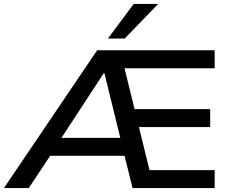

<svg xmlns="http://www.w3.org/2000/svg" viewBox="-42 -962 1184 982"><path d="M-22 0 455 -705H1056V-613H555L586 -649L654 -372L607 -404H1033V-312H626L661 -343L732 -54L683 -92H1056V0H636L586 -202L626 -165H189L237 -199L105 0ZM489 -588 256 -232 239 -257H601L580 -229L492 -588ZM510 -765 642 -942H767L596 -765Z"/></svg>

Font: Nunito Sans 10pt SemiExpanded SemiBold
Style: Regular
Weight: 600
Width: 6
Designer: Vernon Adams
Foundry: Vernon Adams
Version: Version 3.101;gftools[0.9.27]